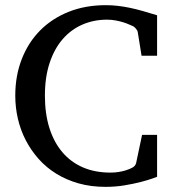

<svg xmlns="http://www.w3.org/2000/svg" viewBox="-20 -707 667 743"><path d="M587.9 -22.9Q585.9 -22 568.8 -15.9Q551.8 -9.8 524.4 -2.7Q497.1 4.4 461.7 10.3Q426.3 16.1 388.2 16.1Q332 16.1 284.4 2.7Q236.8 -10.7 198 -34.7Q159.2 -58.6 129.6 -91.8Q100.1 -125 79.8 -164.1Q59.6 -203.1 49.3 -247.1Q39.1 -291 39.1 -336.9Q39.1 -414.6 64.5 -479Q89.8 -543.5 135.7 -589.6Q181.6 -635.7 246.1 -661.4Q310.5 -687 389.2 -687Q413.6 -687 436.3 -684.3Q459 -681.6 482.4 -676.8Q505.9 -671.9 531.7 -664.6Q557.6 -657.2 587.9 -647.9V-491.2H527.8L513.2 -582Q512.2 -588.9 506.3 -595.7Q500.5 -602.5 496.1 -605Q490.2 -607.4 480.7 -611.8Q471.2 -616.2 458 -620.4Q444.8 -624.5 428.7 -627.7Q412.6 -630.9 394 -630.9Q342.8 -630.9 298.8 -611.8Q254.9 -592.8 222.7 -555.7Q190.4 -518.6 172.1 -463.6Q153.8 -408.7 153.8 -336.9Q153.8 -267.1 171.1 -211.9Q188.5 -156.7 221.2 -118.2Q253.9 -79.6 300.8 -59.3Q347.7 -39.1 407.2 -39.1Q424.8 -39.1 439.2 -41.5Q453.6 -43.9 464.4 -47.1Q475.1 -50.3 481 -53Q486.8 -55.7 487.8 -56.2Q495.6 -59.1 500.5 -64.5Q505.4 -69.8 506.8 -76.2L529.8 -185.1H587.9Z"/></svg>

Font: BabelStone Ogham Bound
Style: Italic
Weight: 400
Italic angle: -30°
Designer: Andrew West
Foundry: BabelStone
Version: Version 2.02 March 14, 2022